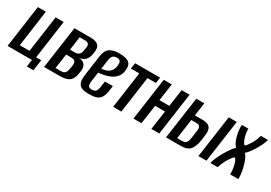

<svg xmlns="http://www.w3.org/2000/svg" viewBox="12 -1184 2752 1950"><g transform="rotate(30 1388.5 -209.5)"><path d="M283 83 295 0H9L78 -495H172L113 -68H227L287 -495H381L318 -45H378L360 83Z M437 0 507 -495H702Q759 -495 786 -470Q813 -445 806 -394L801 -360Q794 -314 766 -287Q738 -260 692 -257V-258Q737 -258 763.5 -231.5Q790 -205 782 -148L778 -123Q771 -74 750.5 -47Q730 -20 698 -10Q666 0 623 0ZM543 -49H606Q625 -49 638.5 -54.5Q652 -60 661 -75Q670 -90 674 -119L681 -162Q683 -185 677.5 -198Q672 -211 658.5 -216Q645 -221 627 -221H568ZM577 -284H635Q665 -284 682.5 -300Q700 -316 704 -350L711 -392Q714 -416 701.5 -429Q689 -442 666 -442H599Z M965 11Q916 11 884.5 -1Q853 -13 841 -46.5Q829 -80 838 -143L871 -379Q882 -450 922 -476Q962 -502 1029 -502Q1115 -502 1148.5 -473Q1182 -444 1169 -369Q1161 -325 1134 -297Q1107 -269 1070.5 -254Q1034 -239 999 -232.5Q964 -226 941 -225L926 -118Q921 -76 930 -59.5Q939 -43 971 -43Q1003 -43 1017 -58.5Q1031 -74 1037 -116L1046 -181H1139L1132 -129Q1124 -72 1105.5 -41.5Q1087 -11 1053.5 0Q1020 11 965 11ZM949 -275Q964 -277 983 -280.5Q1002 -284 1021 -294Q1040 -304 1054.5 -322Q1069 -340 1075 -369Q1082 -404 1075.5 -428Q1069 -452 1033 -452Q1001 -452 984.5 -435.5Q968 -419 962 -370Z M1247 0 1307 -427H1208L1219 -495H1512L1502 -427H1403L1343 0Z M1485 0 1555 -495H1649L1620 -294H1736L1765 -495H1858L1788 0H1695L1727 -222H1611L1579 0Z M1867 0 1937 -494H2031L2009 -340H2101Q2140 -340 2164 -328Q2188 -316 2197.5 -289.5Q2207 -263 2201 -219L2194 -163Q2187 -116 2175 -84.5Q2163 -53 2144.5 -34.5Q2126 -16 2101 -8Q2076 0 2041 0ZM1969 -50H2028Q2053 -50 2066 -59.5Q2079 -69 2085 -86Q2091 -103 2094 -125L2105 -204Q2109 -226 2108 -243.5Q2107 -261 2096.5 -271Q2086 -281 2060 -281H2001ZM2247 0 2317 -495H2411L2341 0Z M2387 0Q2396 -38 2415.5 -79.5Q2435 -121 2458 -159.5Q2481 -198 2502.5 -226Q2524 -254 2537 -264Q2522 -276 2508.5 -302.5Q2495 -329 2485.5 -363.5Q2476 -398 2472 -433Q2468 -468 2471 -495H2547Q2546 -467 2552.5 -432Q2559 -397 2571.5 -368.5Q2584 -340 2599 -328Q2609 -333 2622.5 -350.5Q2636 -368 2650.5 -392Q2665 -416 2676.5 -443Q2688 -470 2693 -495H2777Q2769 -463 2751 -426Q2733 -389 2711 -354.5Q2689 -320 2669 -295.5Q2649 -271 2638 -264Q2650 -257 2663.5 -231Q2677 -205 2689 -167Q2701 -129 2708.5 -85.5Q2716 -42 2715 0H2620Q2620 -23 2617 -50.5Q2614 -78 2608 -103.5Q2602 -129 2593.5 -148Q2585 -167 2574 -174Q2562 -167 2543 -142.5Q2524 -118 2505 -81Q2486 -44 2472 0Z"/></g></svg>

Font: Alumni Sans SemiBold
Style: Italic
Weight: 600
Italic angle: -8°
Version: Version 1.016